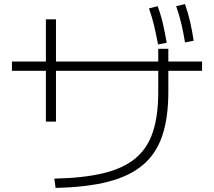

<svg xmlns="http://www.w3.org/2000/svg" viewBox="-20 -875 1040 933"><path d="M244 -7Q386 -10 483 -33.5Q580 -57 638.5 -106Q697 -155 723 -234Q749 -313 749 -428V-554V-638H798V-554V-428Q798 -303 768.5 -215.5Q739 -128 674.5 -73.5Q610 -19 505.5 8Q401 35 250 38ZM203 -284V-781H252V-284ZM38 -531V-576H962V-531ZM748 -659Q739 -707 729 -749.5Q719 -792 704 -834L746 -845Q762 -802 772 -758.5Q782 -715 790 -667ZM879 -669Q871 -718 861 -760.5Q851 -803 836 -845L879 -855Q894 -812 904 -768.5Q914 -725 921 -677Z"/></svg>

Font: M PLUS 1 Light
Style: Regular
Weight: 300
Designer: Coji Morishita
Foundry: UNDERFOREST DESIGN
Version: Version 1.001